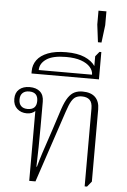

<svg xmlns="http://www.w3.org/2000/svg" viewBox="-66 -1084 752 1134"><g transform="rotate(5 310.0 -516.5)"><path d="M480 4V-458Q480 -493 464 -508.5Q448 -524 417 -524Q399 -524 384 -517Q369 -510 356.5 -489Q344 -468 330 -425L188 0H151V-416L152 -415Q143 -406 130.5 -401Q118 -396 102 -396Q67 -396 44 -417Q21 -438 21 -475Q21 -512 44 -532Q67 -552 106 -552Q145 -552 167.5 -532Q190 -512 190 -473V-325Q190 -262 189 -203Q188 -144 186 -87H189Q201 -131 214 -171Q227 -211 239.5 -247.5Q252 -284 263 -318L302 -438Q318 -485 335 -509.5Q352 -534 372.5 -543.5Q393 -553 419 -553Q469 -553 494.5 -528Q520 -503 520 -456V-28L494 4ZM104 -422Q157 -422 157 -474Q157 -526 105 -526Q80 -526 66 -512.5Q52 -499 52 -474Q52 -449 65.5 -435.5Q79 -422 104 -422Z M109 -633V-647Q109 -684 130 -713Q151 -742 194.5 -759Q238 -776 303 -776Q370 -776 412.5 -757.5Q455 -739 475 -709V-767L498 -795H509V-633ZM150 -657H466Q466 -681 447.5 -702Q429 -723 393.5 -735.5Q358 -748 304 -748Q226 -748 188 -722Q150 -696 150 -657Z M484 -851 471 -955V-1037H518V-955L505 -851Z"/></g></svg>

Font: Noto Serif Thai ExtraLight
Style: Regular
Weight: 250
Version: Version 2.001